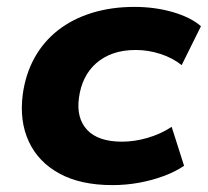

<svg xmlns="http://www.w3.org/2000/svg" viewBox="-20 -526 603 557"><path d="M306 11Q214 11 152.5 -22.5Q91 -56 63.5 -115.5Q36 -175 46 -252Q54 -311 80 -358Q106 -405 148 -438Q190 -471 246.5 -488.5Q303 -506 370 -506Q429 -506 481 -491Q533 -476 563 -450L507 -337Q481 -358 445.5 -369.5Q410 -381 374 -381Q337 -381 308.5 -371Q280 -361 259 -342.5Q238 -324 225.5 -298.5Q213 -273 209 -242Q201 -183 233 -149Q265 -115 334 -115Q370 -115 408 -126Q446 -137 478 -158L514 -45Q489 -28 455.5 -15.5Q422 -3 384 4Q346 11 306 11Z"/></svg>

Font: Nunito Sans 10pt SemiExpanded ExtraBold
Style: Italic
Weight: 800
Width: 6
Italic angle: -9°
Designer: Vernon Adams
Foundry: Vernon Adams
Version: Version 3.101;gftools[0.9.27]